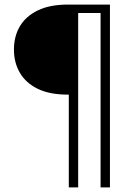

<svg xmlns="http://www.w3.org/2000/svg" viewBox="-20 -720 581 840"><path d="M281 100V-306H277Q197 -306 145 -331.5Q93 -357 67 -401.5Q41 -446 41 -503Q41 -561 67 -605Q93 -649 145.5 -674.5Q198 -700 277 -700H461V100H420V-663H322V100Z"/></svg>

Font: DM Sans 9pt ExtraLight
Style: Regular
Weight: 250
Version: Version 4.004;gftools[0.9.30]